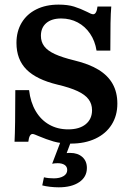

<svg xmlns="http://www.w3.org/2000/svg" viewBox="-20 -602 559 820"><path d="M145.3 -20.6Q136.9 -24.2 129.8 -27Q122.8 -29.8 119.1 -29.8Q111.9 -29.8 107.5 -21.8Q103 -13.8 101 3.2H42.1Q43.7 -27.3 44.5 -81.4Q45.4 -135.4 45.4 -217H104.2Q110.2 -165.4 132.4 -127.6Q154.7 -89.8 190.2 -69.7Q225.7 -49.5 271.3 -49.5Q319.1 -49.5 346.1 -71.5Q373.1 -93.6 373.1 -131.4Q373.1 -158.2 358.2 -178Q343.4 -197.8 311.3 -212.8Q279.3 -227.9 225.5 -240.6Q135.6 -262.3 93 -305.2Q50.3 -348.2 50.3 -418.8Q50.3 -467.8 72.4 -504.8Q94.5 -541.8 135.1 -562Q175.7 -582.3 230.2 -582.3Q269.2 -582.3 296.5 -573.8Q323.8 -565.3 352.1 -551.2Q360.2 -546.8 366.8 -544Q373.5 -541.1 377.9 -541.1Q385.1 -541.1 389.7 -549.2Q394.4 -557.3 396.4 -574.2H455.2Q452.8 -547 452 -502.7Q451.2 -458.4 451.2 -386H392.3Q385.9 -427 364.8 -458.1Q343.7 -489.3 311.8 -506.2Q279.9 -523.1 241.2 -523.1Q200.7 -523.1 177.7 -503.5Q154.7 -483.8 154.7 -449.2Q154.7 -423.2 169 -404.3Q183.2 -385.4 214.6 -370.9Q246 -356.5 298.6 -343.7Q361.1 -328.6 401.2 -303.9Q441.3 -279.2 461.2 -243.5Q481.2 -207.7 481.2 -159.5Q481.2 -108.4 456.9 -69.8Q432.6 -31.1 387.6 -9.9Q342.5 11.3 282.8 11.3Q239.8 11.3 208.6 2.2Q177.5 -6.9 145.3 -20.6ZM160.5 189.8 167.7 155.2Q178 157.6 188.5 158.7Q198.9 159.7 209.8 159.7Q235.5 159.7 251.3 150.1Q267.1 140.6 267.1 124.2Q267.1 109.8 256.1 102.4Q245 95 226.4 95Q213.8 95 202.8 97.3L241.7 -4.8H286L264.7 51.9Q268.3 51.1 272.1 51.1Q275.8 51.1 280.2 51.1Q312.1 51.1 331.6 68.5Q351.1 85.8 351.1 115.3Q351.1 153.6 318.5 175.8Q285.9 198 230.7 198Q213.2 198 193.8 195.8Q174.3 193.5 160.5 189.8Z"/></svg>

Font: Playfair Micro SmCond SmLight
Style: Regular
Weight: 360
Width: 4
Designer: Claus Eggers Sørensen
Foundry: Claus Eggers Sørensen
Version: Version 2.100;Glyphs 3.2 (3219)